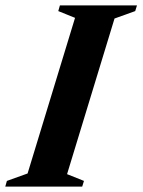

<svg xmlns="http://www.w3.org/2000/svg" viewBox="-48 -690 527 710"><path d="M229.5 -624 167.5 -649 173.5 -670H458.5L452 -649L375.5 -621.5L200 -46L262.5 -21L256 0H-28.5L-22.5 -21L54 -48.5Z"/></svg>

Font: Newsreader 16pt
Style: Bold Italic
Weight: 700
Italic angle: -17°
Designer: Hugues Gentile
Foundry: Production Type
Version: Version 1.003; ttfautohint (v1.8.3)